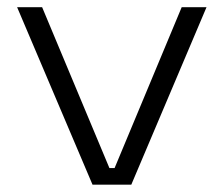

<svg xmlns="http://www.w3.org/2000/svg" viewBox="-20 -502 608 522"><path d="M291.5 -45 474 -482.5H541.5L337 0H231.5L26.5 -482.5H94.5L277.5 -45Z"/></svg>

Font: Anek Gujarati SemiExpanded Light
Style: Regular
Weight: 300
Width: 6
Designer: Mrunmayee Ghaisas (Gujarati), Yesha Goshar (Latin)
Foundry: Ek Type
Version: Version 1.003